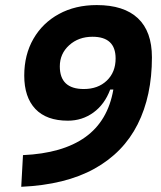

<svg xmlns="http://www.w3.org/2000/svg" viewBox="-20 -716 626 746"><path d="M62.5 9.8 69.3 -113.3Q223.1 -120.1 311.3 -183.1Q399.4 -246.1 420.4 -368.2H408.2Q386.7 -310.5 343 -278.8Q299.3 -247.1 243.7 -247.1Q160.6 -247.1 117.4 -292.7Q74.2 -338.4 74.2 -422.4Q74.2 -503.4 109.9 -565.2Q145.5 -627 209 -661.6Q272.5 -696.3 356 -696.3Q461.4 -696.3 515.9 -645Q570.3 -593.8 570.3 -493.2Q570.3 -343.3 514.9 -233.2Q459.5 -123 346.9 -60.5Q234.4 2 62.5 9.8ZM305.7 -370.1Q360.8 -370.1 395 -402.8Q429.2 -435.5 429.2 -488.8Q429.2 -573.2 339.4 -573.2Q285.2 -573.2 248.8 -540.3Q212.4 -507.3 212.4 -458Q212.4 -370.1 305.7 -370.1Z"/></svg>

Font: CaskaydiaCove NF
Style: Bold Italic
Weight: 700
Italic angle: -10°
Designer: Aaron Bell
Foundry: Saja Typeworks
Version: Version 2111.001; VTT 6.35;Nerd Fonts 3.2.1